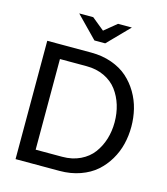

<svg xmlns="http://www.w3.org/2000/svg" viewBox="-129 -999 955 1099"><g transform="rotate(15 348.5 -450.0)"><path d="M66.9 0V-701.2H327.1Q393.6 -701.2 449.2 -681.4Q504.9 -661.6 543.2 -627.7Q581.5 -593.8 608.2 -548.6Q634.8 -503.4 647 -453.4Q659.2 -403.3 659.2 -350.1Q659.2 -296.9 647 -246.8Q634.8 -196.8 608.2 -151.9Q581.5 -106.9 543.2 -73.2Q504.9 -39.6 449.2 -19.8Q393.6 0 327.1 0ZM164.1 -619.1V-82H320.8Q380.9 -82 427.7 -104.5Q474.6 -127 502.9 -165Q531.2 -203.1 545.7 -250.2Q560.1 -297.4 560.1 -350.1Q560.1 -403.3 545.7 -450.7Q531.2 -498 502.9 -536.1Q474.6 -574.2 427.7 -596.7Q380.9 -619.1 320.8 -619.1ZM515.1 -899.9 391.1 -772.9H327.1L203.1 -899.9H286.1L359.9 -839.8L433.1 -899.9Z"/></g></svg>

Font: LT Superior Med
Style: Regular
Weight: 500
Designer: Daniel Lyons
Foundry: LyonsType
Version: Version 1.000